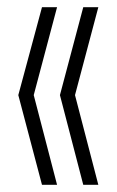

<svg xmlns="http://www.w3.org/2000/svg" viewBox="-20 -616 325 535"><path d="M97 -101 31 -351 97 -596H139L74 -351L139 -101ZM212 -101 147 -351 212 -596H254L189 -351L254 -101Z"/></svg>

Font: Bebas Neue Book
Style: Regular
Weight: 400
Designer: Ryoichi Tsunekawa
Foundry: Ryoichi Tsunekawa
Version: Version 001.003